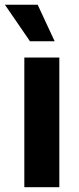

<svg xmlns="http://www.w3.org/2000/svg" viewBox="-41 -781 328 801"><path d="M60.5 0V-541H206.5V0ZM84 -608.9 -20.5 -761.2H116.2L187 -608.9Z"/></svg>

Font: Inter 17pt
Style: Bold
Weight: 700
Version: Version 4.001;git-66647c0bb